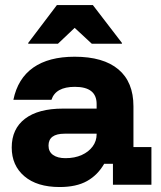

<svg xmlns="http://www.w3.org/2000/svg" viewBox="-20 -736 640 765"><path d="M217.5 9.2Q127.5 9.2 77.1 -33.8Q26.7 -76.7 26.7 -148.3Q26.7 -222.5 79.6 -262.9Q132.5 -303.3 230.8 -303.3H365V-321.7Q365 -390 278.3 -390Q201.7 -390 185 -338.3H33.3Q50.8 -423.3 112.5 -466.7Q174.2 -510 277.5 -510Q391.7 -510 451.7 -459.6Q511.7 -409.2 511.7 -312.5V-150H583.3V0H430V-83.3H395Q369.2 -38.3 326.7 -14.6Q284.2 9.2 217.5 9.2ZM240.8 -105.8Q277.5 -105.8 305.4 -118.3Q333.3 -130.8 349.2 -152.5Q365 -174.2 365 -200.8V-203.3H237.5Q173.3 -203.3 173.3 -155.8Q173.3 -131.7 191.2 -118.8Q209.2 -105.8 240.8 -105.8ZM92.5 -561.7V-565L206.7 -715.8H350L465.8 -565V-561.7H345.8L277.5 -625L210.8 -561.7Z"/></svg>

Font: Funnel Display Light ExtraBold
Style: Regular
Weight: 800
Version: Version 1.000